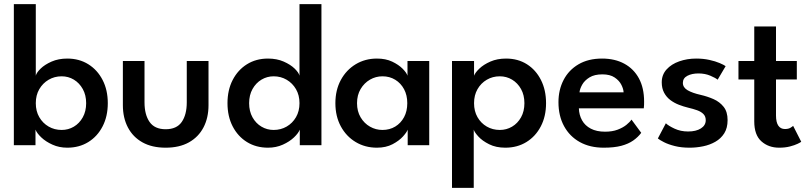

<svg xmlns="http://www.w3.org/2000/svg" viewBox="-20 -708 3946 936"><path d="M47.5 0V-688H154.5V-339Q158 -354 178 -373.5Q198 -393 231.5 -407.8Q265 -422.5 308 -422.5Q366 -422.5 410.5 -394.8Q455 -367 480.2 -318Q505.5 -269 505.5 -205Q505.5 -141 480.2 -92Q455 -43 410.5 -15.5Q366 12 308 12Q268.5 12 235.8 -2.8Q203 -17.5 181.5 -38Q160 -58.5 153 -76V0ZM400 -205Q400 -244.5 383.5 -274Q367 -303.5 340 -319.8Q313 -336 280.5 -336Q245.5 -336 217 -319.2Q188.5 -302.5 171.5 -273.2Q154.5 -244 154.5 -205Q154.5 -166 171.5 -136.8Q188.5 -107.5 217 -91Q245.5 -74.5 280.5 -74.5Q313 -74.5 340 -90.5Q367 -106.5 383.5 -136Q400 -165.5 400 -205Z M684.5 -209Q684.5 -149 709.2 -113.5Q734 -78 787.5 -78Q841.5 -78 866 -113.5Q890.5 -149 890.5 -209V-410.5H996.5V-195.5Q996.5 -133.5 972 -86.8Q947.5 -40 901 -14Q854.5 12 787.5 12Q721 12 674.5 -14Q628 -40 603.5 -86.8Q579 -133.5 579 -195.5V-410.5H684.5Z M1286.5 12Q1228.5 12 1184 -15.5Q1139.5 -43 1114.2 -92Q1089 -141 1089 -205Q1089 -269 1114.2 -318Q1139.5 -367 1184 -394.8Q1228.5 -422.5 1286.5 -422.5Q1329.5 -422.5 1363 -407.8Q1396.5 -393 1416.5 -373.5Q1436.5 -354 1440 -339V-688H1547V0H1441.5V-76Q1434.5 -58.5 1413 -38Q1391.5 -17.5 1358.8 -2.8Q1326 12 1286.5 12ZM1314 -74.5Q1349 -74.5 1377.5 -91Q1406 -107.5 1423 -136.8Q1440 -166 1440 -205Q1440 -244 1423 -273.2Q1406 -302.5 1377.5 -319.2Q1349 -336 1314 -336Q1282 -336 1254.8 -319.8Q1227.5 -303.5 1211 -274Q1194.5 -244.5 1194.5 -205Q1194.5 -165.5 1211 -136Q1227.5 -106.5 1254.8 -90.5Q1282 -74.5 1314 -74.5Z M1967.5 0V-76Q1963.5 -64 1944.8 -43Q1926 -22 1893.8 -5Q1861.5 12 1817.5 12Q1760 12 1714 -15.5Q1668 -43 1641.5 -92Q1615 -141 1615 -205Q1615 -269 1641.5 -318Q1668 -367 1714 -394.8Q1760 -422.5 1817.5 -422.5Q1860.5 -422.5 1892 -407.5Q1923.5 -392.5 1942.8 -373Q1962 -353.5 1966.5 -339V-410.5H2072.5V0ZM1720.5 -205Q1720.5 -165.5 1738 -136Q1755.5 -106.5 1783.8 -90.5Q1812 -74.5 1844.5 -74.5Q1879.5 -74.5 1906.8 -91Q1934 -107.5 1949.8 -136.8Q1965.5 -166 1965.5 -205Q1965.5 -244 1949.8 -273.2Q1934 -302.5 1906.8 -319.2Q1879.5 -336 1844.5 -336Q1812 -336 1783.8 -319.8Q1755.5 -303.5 1738 -274Q1720.5 -244.5 1720.5 -205Z M2289.5 208H2183.5V-410.5H2291V-339Q2296.5 -354 2316.8 -373.5Q2337 -393 2370.5 -407.8Q2404 -422.5 2447 -422.5Q2505 -422.5 2548.8 -394.8Q2592.5 -367 2617.2 -318Q2642 -269 2642 -205Q2642 -141 2616.5 -92Q2591 -43 2546.2 -15.5Q2501.5 12 2443.5 12Q2398 12 2364.5 -4.8Q2331 -21.5 2312 -42.5Q2293 -63.5 2289.5 -76ZM2536.5 -205Q2536.5 -244.5 2520 -274Q2503.5 -303.5 2476.2 -319.8Q2449 -336 2416.5 -336Q2381.5 -336 2353 -319.2Q2324.5 -302.5 2307.8 -273.2Q2291 -244 2291 -205Q2291 -166 2307.8 -136.8Q2324.5 -107.5 2353 -91Q2381.5 -74.5 2416.5 -74.5Q2449 -74.5 2476.2 -90.5Q2503.5 -106.5 2520 -136Q2536.5 -165.5 2536.5 -205Z M2802 -180Q2803 -147.5 2817.5 -121.5Q2832 -95.5 2860.2 -80.8Q2888.5 -66 2929.5 -66Q2965 -66 2990.8 -75.8Q3016.5 -85.5 3033.5 -99.2Q3050.5 -113 3058.5 -125L3106 -60.5Q3090.5 -39.5 3067 -23Q3043.5 -6.5 3008.8 2.8Q2974 12 2923 12Q2856 12 2806.5 -15.5Q2757 -43 2729.8 -93Q2702.5 -143 2702.5 -210Q2702.5 -270 2727.5 -318.2Q2752.5 -366.5 2800.2 -394.5Q2848 -422.5 2915 -422.5Q2977.5 -422.5 3023.5 -397.5Q3069.5 -372.5 3094.8 -325.8Q3120 -279 3120 -213Q3120 -209 3119.8 -196.5Q3119.5 -184 3118.5 -180ZM3020 -258Q3019.5 -274 3009.2 -294.5Q2999 -315 2976.5 -330.2Q2954 -345.5 2916.5 -345.5Q2878 -345.5 2854 -330.8Q2830 -316 2818.5 -295.8Q2807 -275.5 2805 -258Z M3374 -422.5Q3408.5 -422.5 3438 -416Q3467.5 -409.5 3488.5 -400.5Q3509.5 -391.5 3517.5 -385.5L3478.5 -319.5Q3468.5 -328 3442.8 -339Q3417 -350 3385 -350Q3353 -350 3331 -338.5Q3309 -327 3309 -304Q3309 -281.5 3332.2 -268Q3355.5 -254.5 3395.5 -245.5Q3428.5 -238 3458.5 -224.8Q3488.5 -211.5 3507.8 -187.2Q3527 -163 3527 -122.5Q3527 -84 3510.8 -58.2Q3494.5 -32.5 3467.5 -17Q3440.5 -1.5 3407.8 5.2Q3375 12 3342 12Q3301.5 12 3269.8 4Q3238 -4 3217 -14.8Q3196 -25.5 3187 -33L3226 -107Q3239 -94.5 3268.5 -80.8Q3298 -67 3334.5 -67Q3373.5 -67 3397 -82Q3420.5 -97 3420.5 -122Q3420.5 -140.5 3409.2 -152Q3398 -163.5 3378.5 -170.5Q3359 -177.5 3335 -183Q3312.5 -188.5 3289.8 -197.2Q3267 -206 3248 -220.2Q3229 -234.5 3217.5 -256Q3206 -277.5 3206 -306.5Q3206 -343.5 3229.5 -369.5Q3253 -395.5 3291.5 -409Q3330 -422.5 3374 -422.5Z M3580 -410.5H3657V-579H3763V-410.5H3864.5V-320.5H3763V-145Q3763 -112 3774.2 -95.5Q3785.5 -79 3806.5 -79Q3824 -79 3834.2 -85.5Q3844.5 -92 3846.5 -94.5L3886 -17Q3883 -14 3868.5 -7Q3854 0 3831 6Q3808 12 3778.5 12Q3726.5 12 3691.8 -19Q3657 -50 3657 -116V-320.5H3580Z"/></svg>

Font: League Spartan Thin Medium
Style: Regular
Weight: 500
Version: Version 2.002